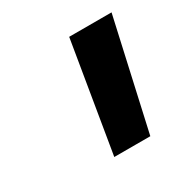

<svg xmlns="http://www.w3.org/2000/svg" viewBox="-80 -771 410 420"><g transform="rotate(-30 125.0 -561.5)"><path d="M97 -423 143 -700H250L188 -423Z"/></g></svg>

Font: Montserrat Thin SemiBold
Style: Italic
Weight: 600
Italic angle: -11.3°
Version: Version 9.000